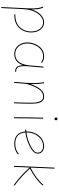

<svg xmlns="http://www.w3.org/2000/svg" viewBox="1092 -1852 979 3203"><g transform="rotate(90 1581.5 -250.5)"><path d="M216.3 -7.3C216.3 -2 219.2 1 225.1 1C336.4 1 411.6 -37.1 457 -93.8C502.4 -149.9 522 -218.3 522 -277.3C522 -418 444.3 -497.1 353 -497.1C309.6 -497.1 267.6 -479 228 -442.9C188.5 -406.2 158.2 -354.5 138.2 -286.6V-294.4C138.2 -364.7 130.9 -432.6 107.9 -478C105.5 -483.4 101.6 -484.4 96.2 -481.9C90.8 -479.5 89.8 -475.6 92.3 -470.2C113.3 -429.2 120.6 -364.3 120.6 -294.4C120.6 -243.7 117.7 -186.5 113.8 -124L98.1 210.9C98.1 216.8 100.6 219.7 106 219.7C111.8 219.7 114.7 217.3 114.7 211.9L130.4 -123C130.4 -128.4 130.9 -132.8 131.3 -138.2C131.8 -139.2 132.3 -140.1 132.3 -141.6C135.3 -215.3 147.9 -277.3 170.4 -327.6C192.9 -377.9 220.7 -416 253.4 -441.9C286.1 -467.8 319.3 -480.5 353 -480.5C432.6 -480.5 505.4 -412.1 505.4 -277.3C505.4 -221.2 487.8 -157.2 444.8 -104.5C401.9 -51.8 331.1 -15.6 225.1 -15.6C219.2 -15.6 216.3 -12.7 216.3 -7.3Z M882.8 -15.6C846.2 -15.6 814.9 -24.4 789.1 -41.5C737.8 -76.2 709.5 -136.7 705.6 -204.6C702.1 -266.6 720.2 -334 757.3 -388.7C794.4 -443.4 849.6 -480.5 921.4 -480.5C962.4 -480.5 993.7 -465.8 1012.7 -452.6C1018.1 -449.2 1022 -450.2 1024.9 -455.1C1027.8 -460 1026.9 -463.9 1021.5 -467.3C1000.5 -481 965.3 -497.1 920.4 -497.1C842.3 -497.1 782.2 -457.5 743.2 -399.4C703.6 -340.8 684.6 -269 688 -204.6C689.9 -168.9 698.7 -135.3 714.4 -104C745.1 -41 802.2 1 883.8 1C985.4 1 1039.6 -64.9 1066.9 -145V-143.1C1068.4 -122.6 1071.8 -102.5 1077.1 -82.5C1088.4 -43 1115.2 -13.7 1169.9 -13.7C1176.3 -13.7 1178.7 -16.6 1178.2 -22C1177.7 -27.3 1174.3 -30.3 1168.9 -30.3C1101.1 -30.3 1087.4 -81.5 1083.5 -143.1C1082 -169.9 1082.5 -197.3 1085 -225.1V-225.6C1086.4 -234.4 1087.4 -243.2 1087.9 -252.4L1106.9 -480.5C1107.4 -485.8 1105 -489.3 1099.1 -489.7C1093.8 -490.2 1090.8 -487.8 1090.3 -482.4L1070.8 -254.4C1060.5 -135.7 1014.6 -15.6 882.8 -15.6Z M1346.2 -4.9C1345.7 0.5 1348.1 3.9 1353.5 4.4C1358.9 4.9 1362.3 2.4 1362.8 -2.9C1370.1 -79.1 1375 -142.6 1378.9 -197.3L1379.4 -198.7C1395.5 -258.8 1418.9 -327.6 1452.1 -384.3C1485.4 -440.9 1529.3 -480 1587.9 -480C1617.7 -480 1640.1 -471.2 1655.3 -453.1C1685.1 -417.5 1692.9 -357.9 1692.9 -297.4C1692.9 -248 1692.4 -199.7 1691.9 -152.8C1690.9 -105.5 1689 -54.7 1686.5 -0.5C1686.5 5.4 1689.5 8.3 1694.8 8.3C1700.2 8.3 1703.1 5.9 1703.1 0.5C1705.6 -53.7 1707.5 -105 1708.5 -152.3C1709 -199.7 1709.5 -248 1709.5 -297.4C1709.5 -331.1 1706.5 -363.3 1700.7 -394C1694.3 -424.3 1682.6 -449.2 1665.5 -468.3C1647.9 -487.3 1622.1 -496.6 1587.9 -496.6C1552.2 -496.6 1521 -485.4 1495.1 -462.9C1468.8 -439.9 1446.3 -411.1 1428.2 -376.5C1409.7 -341.3 1394 -305.2 1381.8 -268.1C1382.3 -284.7 1382.8 -300.8 1382.8 -315.9C1382.8 -380.9 1378.4 -434.1 1369.1 -490.2C1368.7 -495.6 1365.2 -498 1358.9 -496.6C1353.5 -495.1 1351.6 -492.2 1352.5 -487.3C1361.8 -432.1 1365.7 -380.4 1365.7 -315.9C1365.7 -239.3 1359.4 -144 1346.2 -4.9Z M1939.5 -694.8C1939.5 -686.5 1947.3 -669.9 1963.4 -669.9C1977.1 -669.9 1986.3 -682.1 1986.3 -698.2C1986.3 -706.5 1980 -719.7 1965.8 -719.7C1949.7 -719.7 1939.5 -708 1939.5 -694.8ZM1952.1 -482.4C1946.3 -482.4 1943.4 -480 1943.4 -474.6C1938.5 -361.3 1936 -101.1 1936 0C1936 5.4 1939 8.3 1944.3 8.3C1950.2 8.3 1953.1 5.4 1953.1 0C1953.1 -101.1 1955.1 -361.3 1960 -473.6C1960 -479.5 1957.5 -482.4 1952.1 -482.4Z M2551.3 -57.6C2555.7 -61 2555.7 -65.4 2551.8 -69.8C2548.3 -74.2 2543.9 -74.2 2539.6 -70.3C2495.1 -29.8 2436 -15.6 2374 -15.6C2323.7 -15.6 2281.7 -28.3 2248 -53.2C2214.4 -78.1 2195.3 -122.1 2190.4 -184.6C2285.2 -196.8 2373.5 -227.5 2455.6 -275.9C2491.2 -297.4 2543 -334 2543 -393.1C2543 -459.5 2481 -497.1 2419.4 -497.1C2273.9 -497.1 2172.9 -356 2172.9 -214.8C2172.9 -209.5 2172.9 -204.6 2173.3 -199.2C2165 -198.7 2157.2 -197.8 2148.9 -197.3C2143.1 -196.8 2140.6 -193.8 2141.1 -188.5C2141.6 -182.6 2144.5 -180.2 2149.9 -180.7C2158.2 -181.2 2166 -182.1 2174.3 -182.6C2179.7 -116.2 2201.2 -68.8 2238.3 -41C2274.9 -13.2 2320.3 1 2374 1C2438 1 2502 -13.2 2551.3 -57.6ZM2419.4 -480.5C2447.3 -480.5 2472.2 -472.7 2494.1 -457C2515.6 -440.9 2526.4 -419.9 2526.4 -393.1C2526.4 -368.7 2517.6 -348.1 2500.5 -331.5C2482.9 -314.9 2464.8 -301.3 2446.8 -290.5C2367.2 -243.2 2281.7 -213.4 2189.5 -201.2V-214.8C2189.5 -349.6 2286.1 -480.5 2419.4 -480.5Z M3074.2 4.9C3077.6 0 3077.1 -3.9 3072.3 -6.8C3023.4 -41.5 2975.1 -81.1 2926.8 -125.5C2878.4 -169.9 2834 -214.4 2793.5 -259.8C2892.1 -312 3006.8 -389.2 3071.8 -468.8C3075.2 -473.1 3074.7 -477.1 3070.3 -481C3066.4 -484.4 3062.5 -483.9 3058.6 -479.5C2993.7 -399.9 2875.5 -320.3 2775.9 -270H2775.4L2793 -664.1C2793 -669.9 2790.5 -672.9 2785.2 -672.9C2779.3 -672.9 2776.4 -670.4 2776.4 -665L2747.1 -2.4C2747.1 3.4 2749.5 6.3 2754.9 6.3C2760.7 6.3 2763.7 3.9 2763.7 -1.5L2774.9 -254.9C2856 -162.6 2961.9 -64.9 3062.5 6.8C3066.9 10.3 3070.8 9.8 3074.2 4.9Z"/></g></svg>

Font: Mikhak Thin
Style: Regular
Weight: 100
Designer: Amin Abedi
Version: Version 3.2